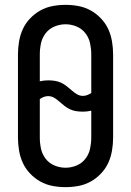

<svg xmlns="http://www.w3.org/2000/svg" viewBox="-20 -763 540 791"><path d="M250 8Q223 8 196.5 3Q170 -2 146.5 -15Q123 -28 104 -48Q85 -68 74 -92Q63 -116 58.5 -143Q54 -170 54 -196V-539Q54 -565 58.5 -592Q63 -619 74 -643Q85 -667 104 -687Q123 -707 146.5 -720Q170 -733 196.5 -738Q223 -743 250 -743Q277 -743 303.5 -738Q330 -733 353.5 -720Q377 -707 396 -687Q415 -667 426 -643Q437 -619 441.5 -592Q446 -565 446 -539V-196Q446 -170 441.5 -143Q437 -116 426 -92Q415 -68 396 -48Q377 -28 353.5 -15Q330 -2 303.5 3Q277 8 250 8ZM322 -368Q331 -368 340 -371.5Q349 -375 356 -380V-539Q356 -562 351 -585Q346 -608 331.5 -626.5Q317 -645 295 -654Q273 -663 250 -663Q227 -663 205 -654Q183 -645 168.5 -626.5Q154 -608 149 -585Q144 -562 144 -539V-428Q152 -430 161 -431Q170 -432 178 -432Q192 -432 205.5 -430Q219 -428 231 -422.5Q243 -417 254 -408.5Q265 -400 275 -391Q285 -382 296.5 -375Q308 -368 322 -368ZM250 -72Q273 -72 295 -81Q317 -90 331.5 -108.5Q346 -127 351 -150Q356 -173 356 -196V-307Q348 -305 339 -304Q330 -303 322 -303Q308 -303 294.5 -305Q281 -307 269 -312.5Q257 -318 246 -326.5Q235 -335 225 -344Q215 -353 203.5 -360Q192 -367 178 -367Q169 -367 160 -363.5Q151 -360 144 -355V-196Q144 -173 149 -150Q154 -127 168.5 -108.5Q183 -90 205 -81Q227 -72 250 -72Z"/></svg>

Font: Iosevka Fixed Medium
Style: Regular
Weight: 500
Monospace: yes
Designer: Belleve Invis
Foundry: Belleve Invis
Version: Version 32.3.0